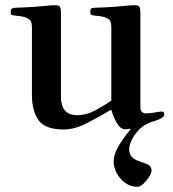

<svg xmlns="http://www.w3.org/2000/svg" viewBox="-20 -488 665 740"><path d="M21 -442Q21 -458 38 -458Q49 -458 74 -459.5Q99 -461 118 -462Q142 -464 161.5 -466Q181 -468 193 -468Q209 -468 212 -459.5Q215 -451 215 -440V-109Q215 -96 220 -80.5Q225 -65 238.5 -54.5Q252 -44 278 -44Q313 -44 347 -62.5Q381 -81 409 -100V-383Q409 -399 405 -406.5Q401 -414 392 -418Q383 -423 369.5 -425Q356 -427 345 -428Q337 -429 332.5 -430.5Q328 -432 328 -442Q328 -451 331 -454.5Q334 -458 344 -458Q355 -458 380 -459.5Q405 -461 424 -462Q448 -464 468 -466Q488 -468 500 -468Q516 -468 518.5 -459.5Q521 -451 521 -440V-76Q521 -51 544 -51Q549 -51 558 -52Q567 -53 574 -54Q584 -56 591.5 -57Q599 -58 604 -58Q613 -58 613 -46Q613 -39 602 -32.5Q591 -26 574 -21Q567 -19 561 -17Q555 -15 547 -11Q527 -1 511 17Q495 35 486.5 54Q478 73 478 86Q478 106 488.5 117Q499 128 518 134Q543 142 553.5 148.5Q564 155 564 170Q564 179 554.5 194Q545 209 532.5 220.5Q520 232 510 232Q483 232 462 216.5Q441 201 429.5 178.5Q418 156 418 135Q418 109 435 78.5Q452 48 483 11L481 8Q477 9 472.5 9.5Q468 10 463 10Q444 10 430 -14.5Q416 -39 410 -62L406 -64Q363 -38 315.5 -13.5Q268 11 225 11Q154 11 128.5 -25Q103 -61 103 -122V-383Q103 -399 98.5 -406.5Q94 -414 85 -418Q76 -423 62.5 -425Q49 -427 38 -428Q30 -429 25.5 -430.5Q21 -432 21 -442Z"/></svg>

Font: Monomakh
Style: Regular
Weight: 400
Version: Version 1.200; ttfautohint (v1.8.4.7-5d5b)